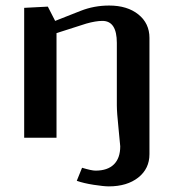

<svg xmlns="http://www.w3.org/2000/svg" viewBox="-20 -495 619 690"><path d="M66.9 0V-466.8L151.9 -471.2L178.2 -419.9L270 -456.1Q318.4 -475.1 372.1 -475.1Q437.5 -475.1 477.3 -443.1Q517.1 -411.1 517.1 -358.9V59.1Q517.1 111.3 476.8 143.1Q436.5 174.8 371.1 174.8Q353 174.8 316.9 169.2Q280.8 163.6 255.9 154.8L274.9 107.9Q309.1 118.2 323.2 118.2Q366.7 118.2 389.4 95.7Q412.1 73.2 412.1 30.8Q412.1 25.4 406 -33Q399.9 -91.3 399.9 -116.2V-340.8Q399.9 -419.9 348.1 -419.9Q324.2 -419.9 290 -410.2L183.1 -376V0Z"/></svg>

Font: Resagokr
Style: Bold
Weight: 600
Designer: gluk
Foundry: gluk
Version: Version 0.95